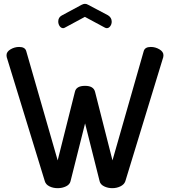

<svg xmlns="http://www.w3.org/2000/svg" viewBox="-20 -976 887 1002"><path d="M14 -688Q14 -706 35 -718.5Q56 -731 80 -731Q111 -731 117 -709L281 -139L371 -497Q378 -528 424 -528Q468 -528 476 -497L567 -139L730 -709Q736 -731 767 -731Q791 -731 812 -718.5Q833 -706 833 -688Q833 -681 832 -678L634 -30Q628 -13 608.5 -3.5Q589 6 566 6Q543 6 523.5 -3.5Q504 -13 500 -30L424 -332L348 -30Q344 -13 324.5 -3.5Q305 6 281 6Q257 6 238 -3.5Q219 -13 214 -30L15 -678Q14 -681 14 -688ZM284 -864Q284 -885 302 -895L406 -951Q416 -956 423 -956Q432 -956 440 -951L544 -896Q563 -884 563 -863Q563 -850 555.5 -839.5Q548 -829 537 -829Q535 -829 531 -830Q529 -832 527 -832L423 -888L319 -832Q314 -829 310 -829Q299 -829 291.5 -839.5Q284 -850 284 -864Z"/></svg>

Font: TerminalDosisSemiBold
Style: Bold
Weight: 600
Designer: EdgarTolentino, PabloImpallari, IginoMarini
Foundry: EdgarTolentino, PabloImpallari, IginoMarini
Version: Version 1.006